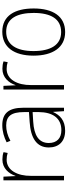

<svg xmlns="http://www.w3.org/2000/svg" viewBox="524 -1103 589 1677"><g transform="rotate(-90 818.5 -264.5)"><path d="M263 -538C187 -538 141 -483 121 -424H119L114 -529H82V0H121V-288C120 -406 169 -501 262 -501C284 -501 303 -498 321 -492L328 -528C309 -535 286 -538 263 -538Z M563 -539C510 -539 459 -524 414 -501L427 -468C475 -494 518 -505 561 -505C641 -505 678 -462 678 -349V-306L592 -300C450 -291 369 -238 369 -133C369 -49 418 10 515 10C607 10 652 -37 678 -94H680L686 0H716V-355C716 -484 667 -539 563 -539ZM595 -269 678 -274V-219C677 -101 627 -23 520 -23C449 -23 408 -63 408 -133C408 -220 475 -262 595 -269Z M1056 -538C980 -538 934 -483 914 -424H912L907 -529H875V0H914V-288C913 -406 962 -501 1055 -501C1077 -501 1096 -498 1114 -492L1121 -528C1102 -535 1079 -538 1056 -538Z M1583 -265C1583 -428 1521 -539 1380 -539C1246 -539 1171 -438 1171 -266C1171 -97 1243 10 1377 10C1515 10 1583 -97 1583 -265ZM1211 -266C1211 -417 1267 -505 1380 -505C1498 -505 1544 -406 1544 -265C1544 -115 1492 -25 1377 -25C1264 -25 1211 -117 1211 -266Z"/></g></svg>

Font: Noto Sans Malayalam SemiCondensed ExtraLight
Style: Regular
Weight: 200
Width: 4
Designer: Jelle Bosma - Monotype Design Team
Foundry: Monotype Imaging Inc.
Version: Version 2.104